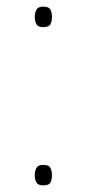

<svg xmlns="http://www.w3.org/2000/svg" viewBox="-20 -552 260 580"><path d="M85 -501Q85 -513 90 -522.5Q95 -532 110 -532Q128 -532 132.5 -522.5Q137 -513 137 -501Q137 -488 132.5 -479Q128 -470 110 -470Q95 -470 90 -479Q85 -488 85 -501ZM85 -23Q85 -35 90 -44.5Q95 -54 110 -54Q128 -54 132.5 -44.5Q137 -35 137 -23Q137 -10 132.5 -1Q128 8 110 8Q95 8 90 -1Q85 -10 85 -23Z"/></svg>

Font: Noto Sans Lao Looped UI Thin
Style: Regular
Weight: 100
Designer: Mark Frömberg, Ben Mitchell
Foundry: The Fontpad Ltd
Version: Version 1.001; ttfautohint (v1.8.4.7-5d5b)